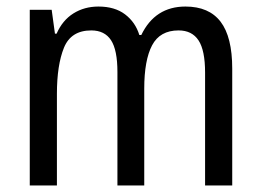

<svg xmlns="http://www.w3.org/2000/svg" viewBox="-20 -567 798 587"><path d="M547 -547Q619 -547 654.5 -500.5Q690 -454 690 -357V0H607V-345Q607 -413 587 -443.5Q567 -474 526 -474Q469 -474 445 -428.5Q421 -383 421 -296V0H339V-347Q339 -414 319.5 -444Q300 -474 259 -474Q197 -474 175.5 -421Q154 -368 154 -280V0H71V-537H138L148 -464H153Q171 -505 204.5 -526Q238 -547 281 -547Q331 -547 362.5 -523Q394 -499 406 -460H412Q454 -547 547 -547Z"/></svg>

Font: Noto Sans Malayalam Condensed
Style: Regular
Weight: 400
Width: 3
Designer: Jelle Bosma - Monotype Design Team
Foundry: Monotype Imaging Inc.
Version: Version 2.104; ttfautohint (v1.8.4.7-5d5b)